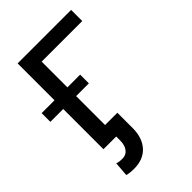

<svg xmlns="http://www.w3.org/2000/svg" viewBox="-301 -832 1150 1150"><g transform="rotate(-45 274.0 -257.0)"><path d="M533.2 -727.1V-632.8H189.5V-414.6H297.4V-340.8H189.5V-95.7H293.5V33.7Q293.5 116.7 249.8 164.8Q206.1 212.9 127.4 212.9Q91.8 212.9 67.4 206.1L74.7 113.8Q90.8 120.6 122.1 120.6Q151.4 120.6 169.7 97.4Q188 74.2 188 33.7V0H80.1V-340.8H-28.8V-414.6H80.1V-727.1Z"/></g></svg>

Font: Interop Med
Style: Regular
Weight: 500
Designer: Rasmus Andersson, Google, Jang Haemin
Foundry: jhaemin
Version: Version 1.007